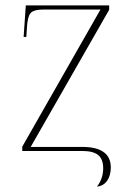

<svg xmlns="http://www.w3.org/2000/svg" viewBox="-20 -556 487 707"><path d="M337 131Q347 119 353.5 101.5Q360 84 360 64Q360 30 341.5 15Q323 0 284 0H62V-16L350 -521H142Q103 -521 92 -507Q81 -493 79 -452L77 -420H67L75 -536H382V-520L93 -15H283Q388 -15 388 61Q388 90 374.5 109.5Q361 129 337 131Z"/></svg>

Font: Noto Serif Display SemiCondensed Thin
Style: Regular
Weight: 100
Width: 4
Designer: Monotype Design Team
Foundry: Monotype Imaging Inc.
Version: Version 2.009